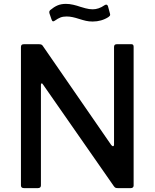

<svg xmlns="http://www.w3.org/2000/svg" viewBox="-20 -970 797 990"><path d="M658 -742Q669 -742 669 -729V-13Q669 -7 665 -3.5Q661 0 654 0H589Q581 0 576.5 -1.5Q572 -3 567 -10L202 -534Q198 -541 194.5 -540Q191 -539 191 -533V-14Q191 0 175 0H104Q88 0 88 -14V-727Q88 -735 91.5 -738.5Q95 -742 103 -742H181Q190 -742 194.5 -739.5Q199 -737 203 -730L553 -223Q559 -216 562 -216Q568 -216 568 -225V-728Q568 -742 582 -742ZM458 -859Q439 -859 423.5 -862.5Q408 -866 386 -873Q371 -878 355 -881.5Q339 -885 324 -885Q305 -885 292 -880Q279 -875 262 -863Q258 -860 254 -860Q249 -860 246 -869L235 -901Q234 -904 234 -908Q234 -913 239 -918Q258 -934 276.5 -942Q295 -950 320 -950Q338 -950 357.5 -945.5Q377 -941 394 -935Q400 -933 420 -927.5Q440 -922 458 -922Q489 -922 519 -943Q523 -946 528 -946Q534 -946 537 -937L547 -900Q548 -898 548 -894Q548 -888 539 -882Q503 -859 458 -859Z"/></svg>

Font: Libre Franklin Medium
Style: Regular
Weight: 500
Designer: Pablo Impallari, Rodrigo Fuenzalida
Foundry: Impallari Type
Version: Version 1.002; ttfautohint (v1.5)